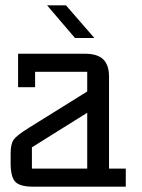

<svg xmlns="http://www.w3.org/2000/svg" viewBox="-20 -702 533 722"><path d="M390 -68H453V0H105Q54 0 37 -19Q20 -38 20 -88V-125Q20 -161 31.5 -177Q43 -193 88 -221L308 -358V-432H112V-374H48V-500H298Q347 -500 368.5 -478.5Q390 -457 390 -414ZM308 -68V-278L100 -148V-68ZM228 -682 335 -559H262L157 -682Z"/></svg>

Font: Kelly Slab
Style: Regular
Weight: 400
Designer: Denis Masharov
Foundry: Denis Masharov
Version: Version 1.001